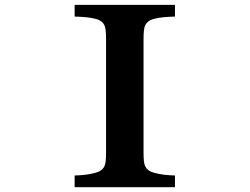

<svg xmlns="http://www.w3.org/2000/svg" viewBox="-20 -780 1040 800"><path d="M291 -759.8H709V-710.9Q686 -710.4 664.1 -708.5Q642.1 -706.5 624.5 -702.1Q606.9 -697.8 597.2 -689.9Q589.4 -683.6 585.2 -675Q581.1 -666.5 579.6 -652.8Q578.1 -639.2 578.1 -616.2V-146Q578.1 -123 579.6 -109.1Q581.1 -95.2 585.2 -86.9Q589.4 -78.6 597.2 -71.8Q606.4 -64.5 624 -59.6Q641.6 -54.7 663.8 -52Q686 -49.3 709 -48.8V0H291V-48.8Q314 -49.3 336.2 -52Q358.4 -54.7 376.2 -59.6Q394 -64.5 402.8 -71.8Q411.1 -78.6 415 -86.9Q418.9 -95.2 420.4 -109.1Q421.9 -123 421.9 -146V-616.2Q421.9 -639.2 420.4 -652.8Q418.9 -666.5 415 -675Q411.1 -683.6 402.8 -689.9Q393.6 -697.8 375.7 -702.1Q357.9 -706.5 335.9 -708.5Q314 -710.4 291 -710.9Z"/></svg>

Font: BIZ UDPMincho
Style: Bold
Weight: 700
Designer: TypeBank Co., Ltd.
Foundry: Morisawa Inc.
Version: Version 1.06